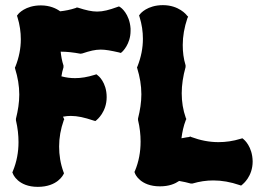

<svg xmlns="http://www.w3.org/2000/svg" viewBox="-20 -723 1003 747"><path d="M395 -345C395 -403 362 -429 360 -430L355 -434L349 -432C320 -423 296 -419 272 -419C254 -419 238 -421 219 -426C221 -438 223 -449 227 -461V-468C221 -486 218 -504 216 -522C241 -522 266 -519 293 -514L300 -515C330 -525 350 -530 372 -530C391 -530 412 -526 443 -519L450 -517L455 -521C456 -522 488 -551 488 -603V-612C484 -670 450 -694 448 -695L443 -698L437 -696C404 -684 381 -678 358 -678C337 -678 315 -683 284 -693L279 -694L275 -692C254 -685 233 -681 214 -679C199 -690 174 -702 139 -702C78 -702 51 -669 50 -667L46 -662L48 -656C57 -627 61 -598 61 -570C61 -535 54 -499 40 -464L38 -460L39 -455C49 -423 55 -389 55 -355C55 -324 50 -293 42 -261V-255C49 -225 52 -197 52 -170C52 -131 45 -93 30 -57L28 -52L30 -48C30 -46 50 4 127 4C204 4 226 -43 227 -45L229 -49L227 -54C215 -87 210 -120 210 -153C210 -187 216 -221 228 -255L230 -259L228 -263L225 -269C235 -271 245 -272 255 -272C282 -272 308 -266 344 -254L351 -252L356 -256C357 -257 395 -287 395 -345ZM963 -95C962 -154 929 -180 928 -181L923 -185L916 -183C887 -174 858 -170 830 -170C794 -170 759 -177 724 -190L720 -192L716 -190C716 -190 699 -188 686 -185C689 -209 694 -233 703 -256L705 -260L703 -264C692 -295 687 -327 687 -360C687 -392 692 -426 702 -462V-469C694 -495 691 -521 691 -548C691 -582 697 -616 709 -652L712 -658L707 -663C706 -665 676 -703 614 -703C553 -703 526 -670 525 -668L521 -663L523 -657C532 -628 536 -600 536 -572C536 -536 529 -501 515 -465L513 -461L514 -457C524 -424 530 -391 530 -356C530 -325 525 -294 517 -262V-256C524 -227 527 -199 527 -172C527 -132 520 -94 505 -58L503 -54L505 -49C505 -47 525 2 602 2C638 2 661 -8 677 -19C693 -16 709 -13 722 -9H729C756 -17 783 -21 810 -21C843 -21 877 -15 912 -3L918 -1L923 -5C925 -7 963 -36 963 -95Z"/></svg>

Font: Hanalei Fill
Style: Regular
Weight: 400
Designer: Astigmatic (AOETI)
Foundry: Astigmatic (AOETI)
Version: Version 1.000